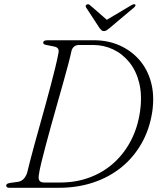

<svg xmlns="http://www.w3.org/2000/svg" viewBox="-20 -891 761 911"><path d="M9.5 -10.5Q9.5 -16 14.5 -19Q19.5 -22 31 -23.5L63.5 -28Q73 -29 81.2 -33.5Q89.5 -38 96.5 -47Q103.5 -56 108.5 -70Q113.5 -92 122.8 -127.5Q132 -163 144 -207Q156 -251 169.8 -299.8Q183.5 -348.5 197 -397.5Q210.5 -446.5 222.2 -491.5Q234 -536.5 243 -573.5Q252 -610.5 256.5 -635Q260.5 -651.5 255.8 -659.5Q251 -667.5 235.5 -670.5L205.5 -676.5Q193.5 -678.5 189.2 -681Q185 -683.5 185 -689Q185 -694.5 190 -697.2Q195 -700 206 -700H426.5Q491.5 -700 546.8 -675.8Q602 -651.5 641 -607Q680 -562.5 696.8 -500Q713.5 -437.5 702.5 -361Q689.5 -276.5 651.2 -209.8Q613 -143 554.8 -96.2Q496.5 -49.5 421.8 -24.8Q347 0 260 0H24Q16 0 12.8 -3Q9.5 -6 9.5 -10.5ZM265.5 -25Q340.5 -25 404.8 -48.8Q469 -72.5 519 -117.2Q569 -162 601.2 -224Q633.5 -286 644.5 -362.5Q655 -438 640.8 -496.5Q626.5 -555 594 -595.2Q561.5 -635.5 517 -656.5Q472.5 -677.5 423 -677.5H354.5Q341 -677.5 332.2 -670.5Q323.5 -663.5 319.5 -651Q314.5 -626.5 304.5 -588.5Q294.5 -550.5 281.2 -503.2Q268 -456 253.2 -404.2Q238.5 -352.5 224.2 -301Q210 -249.5 197.5 -203Q185 -156.5 176 -119.2Q167 -82 164 -59.5Q161.5 -42 167.5 -33.5Q173.5 -25 190 -25ZM491.5 -793 406.5 -867Q399 -873.5 391.5 -869.5Q388 -867.5 386.8 -863.8Q385.5 -860 388.5 -855.5L452.5 -757.5Q457.5 -751 461.8 -747.2Q466 -743.5 473 -743.5Q480 -743.5 485.8 -747.2Q491.5 -751 499.5 -757.5L616 -855.5Q621.5 -860 622.5 -863.8Q623.5 -867.5 621.5 -869.5Q618.5 -872 614.2 -871Q610 -870 604.5 -867L480 -793Z"/></svg>

Font: Fraunces ExtraLight
Style: Italic
Weight: 250
Italic angle: -16°
Version: Version 1.000;[b76b70a41]